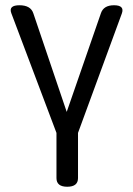

<svg xmlns="http://www.w3.org/2000/svg" viewBox="-20 -506 507 731"><path d="M236 205Q195 205 195 172V0L23 -456Q12 -486 54 -486Q97 -486 107 -455L234 -80L364 -455Q374 -486 414 -486Q455 -486 444 -455L277 0V172Q277 205 236 205Z"/></svg>

Font: Swei Gothic CJK TC Regular
Style: Regular
Weight: 400
Version: Version 2.129